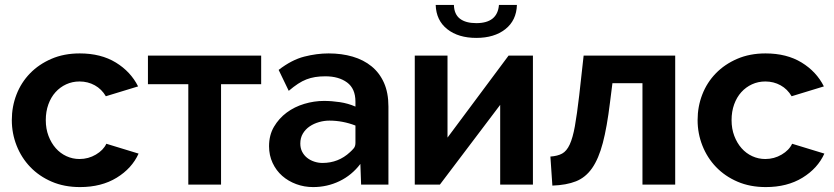

<svg xmlns="http://www.w3.org/2000/svg" viewBox="-20 -750 3390 780"><path d="M28 -262Q28 -317 47 -366Q66 -415 102 -452Q138 -489 189 -511Q240 -533 304 -533Q390 -533 450.5 -496Q511 -459 541 -399L410 -359Q393 -388 365 -403.5Q337 -419 303 -419Q274 -419 249 -407.5Q224 -396 205.5 -375.5Q187 -355 176.5 -326Q166 -297 166 -262Q166 -227 177 -198Q188 -169 206.5 -148Q225 -127 250 -115.5Q275 -104 303 -104Q339 -104 369.5 -122Q400 -140 412 -166L543 -126Q516 -66 454 -28Q392 10 305 10Q241 10 190 -12Q139 -34 103 -71.5Q67 -109 47.5 -158.5Q28 -208 28 -262Z M878 0H745V-408H581V-524H1041V-408H878Z M1252 10Q1216 10 1183.5 -2Q1151 -14 1126.5 -35.5Q1102 -57 1087.5 -88Q1073 -119 1073 -156Q1073 -201 1093 -235Q1113 -269 1144.5 -292.5Q1176 -316 1216 -328Q1256 -340 1296 -340Q1328 -340 1361 -335Q1394 -330 1424 -317V-337Q1424 -390 1390 -415Q1356 -440 1302 -440Q1279 -440 1260.5 -437Q1242 -434 1225 -427.5Q1208 -421 1190.5 -409.5Q1173 -398 1153 -381L1112 -466Q1165 -507 1216 -520Q1267 -533 1315 -533Q1368 -533 1412.5 -520Q1457 -507 1489.5 -480.5Q1522 -454 1540 -413.5Q1558 -373 1558 -317V0H1447L1444 -84Q1409 -38 1359 -14Q1309 10 1252 10ZM1290 -88Q1355 -88 1402 -132Q1411 -140 1417.5 -148Q1424 -156 1424 -170V-240Q1372 -260 1318 -260Q1297 -260 1276 -254Q1255 -248 1238 -236.5Q1221 -225 1210.5 -207.5Q1200 -190 1200 -167Q1200 -148 1207.5 -133.5Q1215 -119 1227.5 -109Q1240 -99 1256.5 -93.5Q1273 -88 1290 -88Z M2080 -730Q2078 -667 2033 -631.5Q1988 -596 1915 -596Q1842 -596 1797 -631.5Q1752 -667 1750 -730H1824Q1825 -692 1848.5 -674Q1872 -656 1915 -656Q2001 -656 2007 -730ZM1798 -191 2046 -524H2145V0H2012V-324L1767 0H1665V-524H1798Z M2216 -114Q2245 -116 2263.5 -126Q2282 -136 2294.5 -163Q2307 -190 2315.5 -237.5Q2324 -285 2333 -362L2351 -524H2723V0H2590V-412H2468L2458 -333Q2446 -234 2429 -169.5Q2412 -105 2385.5 -67Q2359 -29 2320 -13.5Q2281 2 2224 4Z M2814 -262Q2814 -317 2833 -366Q2852 -415 2888 -452Q2924 -489 2975 -511Q3026 -533 3090 -533Q3176 -533 3236.5 -496Q3297 -459 3327 -399L3196 -359Q3179 -388 3151 -403.5Q3123 -419 3089 -419Q3060 -419 3035 -407.5Q3010 -396 2991.5 -375.5Q2973 -355 2962.5 -326Q2952 -297 2952 -262Q2952 -227 2963 -198Q2974 -169 2992.5 -148Q3011 -127 3036 -115.5Q3061 -104 3089 -104Q3125 -104 3155.5 -122Q3186 -140 3198 -166L3329 -126Q3302 -66 3240 -28Q3178 10 3091 10Q3027 10 2976 -12Q2925 -34 2889 -71.5Q2853 -109 2833.5 -158.5Q2814 -208 2814 -262Z"/></svg>

Font: IngvarSans
Style: Bold
Weight: 700
Version: Version 3.000